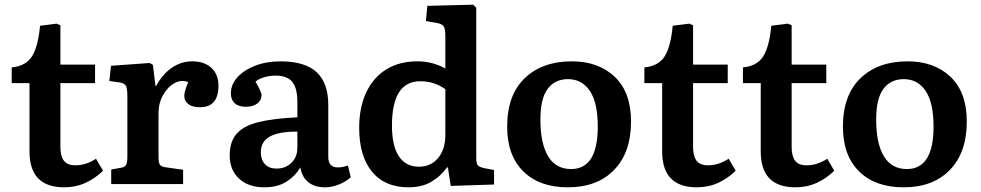

<svg xmlns="http://www.w3.org/2000/svg" viewBox="-20 -786 4189 820"><path d="M254 14Q106 14 106 -139V-431H30V-498Q91 -504 117 -546Q143 -588 151 -676L222 -685L238 -678V-510H386V-431H238V-158Q238 -120 252.5 -100Q267 -80 302 -80Q347 -80 390 -108L420 -57Q388 -25 346 -5.5Q304 14 254 14Z M455 0V-62L499 -70Q514 -73 519 -83Q524 -93 524 -119V-372Q524 -406 518.5 -418Q513 -430 491 -434L447 -440L454 -505L619 -517L633 -509L644 -419H647Q673 -468 713 -496Q753 -524 801 -524Q853 -524 883 -496Q913 -468 913 -420Q913 -328 834 -328Q801 -328 784 -341.5Q767 -355 767 -377Q767 -396 784 -435Q756 -447 726.5 -431.5Q697 -416 677 -381Q657 -346 657 -302V-117Q657 -93 662 -84Q667 -75 684 -72L762 -61V0Z M1109 14Q1041 14 1001 -23Q961 -60 961 -122Q961 -180 990 -214Q1019 -248 1082.5 -264Q1146 -280 1250 -285V-351Q1250 -409 1228.5 -436Q1207 -463 1156 -463Q1132 -463 1108 -456Q1084 -449 1071 -437Q1097 -394 1097 -379Q1097 -358 1079 -344Q1061 -330 1030 -330Q999 -330 982.5 -345Q966 -360 966 -387Q966 -425 994 -456Q1022 -487 1070 -505.5Q1118 -524 1178 -524Q1282 -524 1332 -478Q1382 -432 1382 -338V-116Q1382 -71 1423 -71Q1442 -71 1466 -79L1478 -29Q1459 -11 1428.5 1.5Q1398 14 1369 14Q1323 14 1296 -8.5Q1269 -31 1263 -71Q1239 -32 1201.5 -9Q1164 14 1109 14ZM1161 -66Q1200 -66 1225 -91Q1250 -116 1250 -155V-224Q1170 -224 1132 -202.5Q1094 -181 1094 -136Q1094 -104 1111.5 -85Q1129 -66 1161 -66Z M1725 14Q1623 14 1568.5 -53Q1514 -120 1514 -240Q1514 -327 1544 -391Q1574 -455 1629.5 -489.5Q1685 -524 1763 -524Q1797 -524 1828 -515.5Q1859 -507 1882 -493V-631Q1882 -663 1874.5 -674Q1867 -685 1840 -689L1799 -696L1805 -761L2001 -766L2014 -753V-112Q2014 -89 2020 -81Q2026 -73 2047 -68L2090 -60V2L1905 8L1893 -71H1889Q1861 -32 1821 -9Q1781 14 1725 14ZM1769 -74Q1820 -74 1851 -111Q1882 -148 1882 -210V-405Q1835 -439 1775 -439Q1654 -439 1654 -250Q1654 -163 1683.5 -118.5Q1713 -74 1769 -74Z M2405 14Q2284 14 2215 -54Q2146 -122 2146 -245Q2146 -380 2221 -452Q2296 -524 2422 -524Q2536 -524 2605.5 -458Q2675 -392 2675 -267Q2675 -135 2603 -60.5Q2531 14 2405 14ZM2419 -64Q2533 -64 2533 -245Q2533 -348 2499 -398Q2465 -448 2406 -448Q2350 -448 2319 -406.5Q2288 -365 2288 -276Q2288 -173 2321 -118.5Q2354 -64 2419 -64Z M2956 14Q2808 14 2808 -139V-431H2732V-498Q2793 -504 2819 -546Q2845 -588 2853 -676L2924 -685L2940 -678V-510H3088V-431H2940V-158Q2940 -120 2954.5 -100Q2969 -80 3004 -80Q3049 -80 3092 -108L3122 -57Q3090 -25 3048 -5.5Q3006 14 2956 14Z M3377 14Q3229 14 3229 -139V-431H3153V-498Q3214 -504 3240 -546Q3266 -588 3274 -676L3345 -685L3361 -678V-510H3509V-431H3361V-158Q3361 -120 3375.5 -100Q3390 -80 3425 -80Q3470 -80 3513 -108L3543 -57Q3511 -25 3469 -5.5Q3427 14 3377 14Z M3839 14Q3718 14 3649 -54Q3580 -122 3580 -245Q3580 -380 3655 -452Q3730 -524 3856 -524Q3970 -524 4039.5 -458Q4109 -392 4109 -267Q4109 -135 4037 -60.5Q3965 14 3839 14ZM3853 -64Q3967 -64 3967 -245Q3967 -348 3933 -398Q3899 -448 3840 -448Q3784 -448 3753 -406.5Q3722 -365 3722 -276Q3722 -173 3755 -118.5Q3788 -64 3853 -64Z"/></svg>

Font: Literata SemiBold
Style: Regular
Weight: 600
Designer: Latin by Veronika Burian and Jose Scaglione. Greek by Irene Vlachou. Cyrillic by Vera Evstafieva.
Foundry: TypeTogether
Version: Version 3.103; ttfautohint (v1.8.4.7-5d5b);gftools[0.9.29]